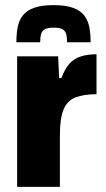

<svg xmlns="http://www.w3.org/2000/svg" viewBox="-20 -730 415 750"><path d="M47 0V-510H207L211 -425H220Q233 -461 251 -481Q269 -501 295.5 -509.5Q322 -518 357 -518V-362Q307 -362 275 -349.5Q243 -337 228.5 -303Q214 -269 214 -203V0ZM190 -710Q236 -710 265 -699.5Q294 -689 309 -669.5Q324 -650 329 -623.5Q334 -597 334 -565H242Q242 -583 239 -595.5Q236 -608 225.5 -615Q215 -622 190 -622Q165 -622 154 -615Q143 -608 140 -595.5Q137 -583 137 -565H44Q44 -597 49 -623.5Q54 -650 69 -669.5Q84 -689 113 -699.5Q142 -710 190 -710Z"/></svg>

Font: Saira SemiCondensed ExtraBold
Style: Regular
Weight: 800
Width: 4
Designer: Hector Gatti with collaboration of the Omnibus-Type team
Foundry: Omnibus-Type
Version: Version 1.101